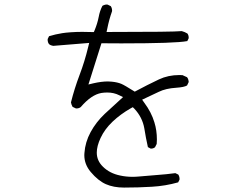

<svg xmlns="http://www.w3.org/2000/svg" viewBox="-20 -785 1040 864"><path d="M797.9 -645Q759.8 -641.1 475.6 -641.1H459.5L462.9 -656.7Q470.7 -696.3 483.9 -733.4Q484.4 -734.9 484.4 -736.3Q484.4 -748.5 478.5 -757.3L464.4 -764.2Q462.9 -764.6 460.7 -764.6Q458.5 -764.6 455.1 -764.2Q447.3 -762.7 440.9 -758.8Q429.2 -736.3 424.3 -709.5Q418 -677.7 405.8 -648.9L402.3 -640.6Q375.5 -641.6 349.9 -641.6Q324.2 -641.6 299.6 -639.9Q274.9 -638.2 259.8 -635.7Q229.5 -630.9 200.7 -622.1L194.8 -609.9Q194.3 -608.4 194.3 -604.7Q194.3 -601.1 195.8 -595.9Q197.3 -590.8 200.7 -586.4Q208.5 -580.1 219.2 -578.6L381.3 -591.8L377 -574.2Q361.3 -508.8 338.1 -447.8Q314.9 -386.7 299.3 -324.2Q301.3 -313.5 306.6 -304.2L320.8 -297.4Q322.3 -296.9 323.2 -296.9Q335.4 -296.9 343.3 -303.2Q391.1 -358.9 436.5 -366.7Q449.7 -368.7 462.9 -368.7Q492.2 -368.7 516.6 -356.4L533.7 -348.1Q454.1 -275.9 451.2 -272.5Q412.1 -235.4 387.7 -190.4Q363.3 -145.5 359.9 -96.2Q359.4 -91.3 359.4 -86.9Q359.4 -45.4 388.2 -11.2Q421.4 28.3 456.3 43.7Q491.2 59.1 538.1 59.1Q602.1 59.1 663.3 55.4Q724.6 51.8 781.7 35.6L787.6 23.9Q788.1 22.5 788.1 21.5Q788.1 9.3 782.2 0.5L769 -5.9Q729 -0.5 687.7 2.4Q646.5 5.4 605 9.3Q590.3 10.7 576.2 10.7Q547.4 10.7 521 4.9Q473.1 -4.9 442.9 -35.2Q415.5 -62 415.5 -98.1Q415.5 -127.4 432.6 -164.1Q451.2 -204.1 486.8 -237.8Q522.5 -271.5 568.8 -297.9L577.6 -302.7L585 -295.4Q620.6 -257.3 629.4 -207.5Q636.2 -164.6 645.5 -123L657.2 -116.7Q658.2 -116.2 659.2 -116.2Q670.4 -116.2 677.7 -122.6L685.1 -137.2Q686 -147.5 686 -157.2Q686 -198.7 674.8 -234.4Q661.1 -280.3 628.9 -323.2L619.6 -336.4Q663.1 -356.4 694.6 -371.8Q726.1 -387.2 772.9 -390.1Q809.1 -392.6 821.8 -400.4L828.6 -414.6Q829.1 -415.5 829.1 -417.7Q829.1 -419.9 828.1 -423.3Q827.1 -430.7 821.8 -437.5L801.3 -446.8Q794.4 -447.3 787.1 -447.3Q736.8 -447.3 695.3 -427.7Q643.6 -403.3 586.4 -372.6Q540 -401.9 525.9 -407.7Q508.3 -415 482.9 -417.5Q474.6 -418.5 465.3 -418.5Q437 -418.5 400.4 -410.2L377.9 -404.8L436.5 -590.3Q488.8 -589.8 526.4 -589.8Q770 -589.8 822.8 -600.1L828.6 -611.8Q829.1 -613.3 829.1 -614.7Q829.1 -627 823.2 -634.3Q811 -641.6 797.9 -645Z"/></svg>

Font: NaikaiFont
Style: ExtraLight
Weight: 200
Version: Version 1.89